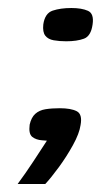

<svg xmlns="http://www.w3.org/2000/svg" viewBox="-20 -351 276 479"><path d="M88 -290Q92 -318 111.5 -324.5Q131 -331 158 -331Q184 -331 199.5 -324Q215 -317 211 -290Q207 -261 189.5 -254.5Q172 -248 145 -248Q128 -248 114 -250.5Q100 -253 93 -262Q86 -271 88 -290ZM24 108Q44 81 63 52Q82 23 97 0Q94 0 91.5 -0.5Q89 -1 85 -1Q70 -2 60.5 -9.5Q51 -17 54 -40Q58 -58 68 -67Q78 -76 93.5 -78.5Q109 -81 129 -81Q157 -81 171.5 -73.5Q186 -66 181 -39Q178 -18 162 11Q146 40 126.5 66.5Q107 93 93 108Z"/></svg>

Font: Genos SemiBold
Style: Italic
Weight: 600
Italic angle: -8°
Version: Version 1.010